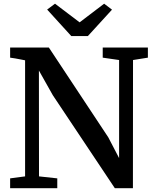

<svg xmlns="http://www.w3.org/2000/svg" viewBox="-20 -994 816 1014"><path d="M33.5 0V-52L112.5 -62.5V-675.5Q100 -678 86.8 -680.5Q73.5 -683 60.2 -685.5Q47 -688 33.5 -689.5V-743H238L552 -268.5L609 -159V-677L522.5 -689.5V-743H761V-689.5L682.5 -677L682 0H586.5L259 -491L185.5 -621.5L186 -62.5L282.5 -52V0ZM356.5 -803.5 229 -943.5 270.5 -974.5 400.5 -876 530 -974.5 571.5 -943 444 -803.5Z"/></svg>

Font: Merriweather 24pt SemiBold
Style: Regular
Weight: 600
Designer: Eben Sorkin
Foundry: Eben Sorkin
Version: Version 2.100